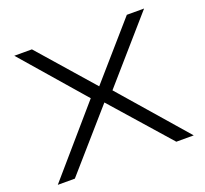

<svg xmlns="http://www.w3.org/2000/svg" viewBox="-121 -850 1063 994"><g transform="rotate(-20 410.0 -352.5)"><path d="M35 0 360 -376 361 -349 52 -705H149L411 -406L672 -705H767L457 -350V-376L784 0H688L406 -320H409L129 0Z"/></g></svg>

Font: Nunito Sans 7pt Expanded Light
Style: Regular
Weight: 300
Width: 7
Designer: Vernon Adams
Foundry: Vernon Adams
Version: Version 3.101;gftools[0.9.27]